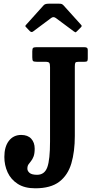

<svg xmlns="http://www.w3.org/2000/svg" viewBox="-20 -1005 502 1038"><path d="M3.5 -156.5Q3.5 -212 28.2 -243.8Q53 -275.5 94.5 -275.5Q130 -275.5 148.8 -255Q167.5 -234.5 167.5 -201.5Q167.5 -174.5 161.5 -159Q155.5 -143.5 147.8 -134.2Q140 -125 134 -116.2Q128 -107.5 128 -93Q128 -80.5 140 -70.2Q152 -60 180.5 -60Q221 -60 235.8 -101Q250.5 -142 250.5 -240V-641.5Q250.5 -660 246.2 -665.5Q242 -671 223.5 -671H179Q163 -671 158.8 -675Q154.5 -679 154.5 -695.5V-727.5Q154.5 -743 159.5 -746.5Q164.5 -750 179.5 -750H433Q444 -750 449.2 -747.2Q454.5 -744.5 454.5 -732.5V-689Q454.5 -677.5 451.2 -674.2Q448 -671 436.5 -671H406Q390.5 -671 387.5 -666Q384.5 -661 384.5 -645.5V-270Q384.5 -185.5 365.8 -121.8Q347 -58 300.5 -22.5Q254 13 170.5 13Q113 13 76 -10.8Q39 -34.5 21.2 -73.2Q3.5 -112 3.5 -156.5ZM140.5 -837.5 122.5 -856.5Q117 -862 116.8 -864Q116.5 -866 122 -872L216 -976.5Q223.5 -985 242.5 -985H300Q310 -985 314.2 -983Q318.5 -981 323 -976.5L419 -870Q424.5 -864.5 418 -858L395.5 -835.5Q390 -830 388 -830.2Q386 -830.5 379.5 -835L282 -907.5Q269 -917 257 -908L158.5 -834.5Q150 -828 140.5 -837.5Z"/></svg>

Font: Besley* Condensed Semi
Style: Regular
Weight: 600
Width: 3
Designer: Owen Earl
Foundry: indestructible type*
Version: Version 3.000; ttfautohint (v1.8.3)